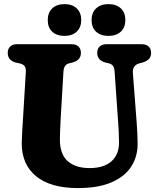

<svg xmlns="http://www.w3.org/2000/svg" viewBox="-20 -920 786 955"><path d="M568 -306.5 550 -564Q548.5 -583.5 542.2 -592.2Q536 -601 523 -604.5L504 -609Q463.5 -620.5 463.5 -657Q463.5 -676.5 475.2 -688.2Q487 -700 508.5 -700H686.5Q708 -700 719.8 -688.2Q731.5 -676.5 731.5 -657Q731.5 -637.5 720.8 -626.5Q710 -615.5 691 -609.5L672 -604.5Q637.5 -594.5 641 -556L660 -307.5Q664 -256 664.5 -206Q665 -142 633 -92Q601 -42 534.8 -13.2Q468.5 15.5 367.5 15.5Q231.5 15.5 159.5 -43.5Q87.5 -102.5 88 -209.5Q88.5 -230 90.5 -266Q92.5 -302 94.5 -331L108.5 -562Q109.5 -580.5 103 -590.2Q96.5 -600 78.5 -604.5L59.5 -608.5Q18.5 -619 18.5 -657Q18.5 -676.5 30.2 -688.2Q42 -700 63.5 -700H337.5Q359 -700 370.8 -688.2Q382.5 -676.5 382.5 -657Q382.5 -621 342 -609.5L322 -604.5Q297.5 -598 295.5 -563L281.5 -324.5Q280 -295 279 -270.8Q278 -246.5 278 -228.5Q277 -154.5 316 -119.2Q355 -84 425.5 -84Q497.5 -84 535.2 -118.5Q573 -153 572 -213.5Q571.5 -245.5 570.5 -266Q569.5 -286.5 568 -306.5ZM301 -741.5Q262 -741.5 239.8 -762.2Q217.5 -783 217.5 -820Q217.5 -857 239.8 -878.2Q262 -899.5 301 -899.5Q339.5 -899.5 361.8 -878.2Q384 -857 384 -820Q384 -784 361.8 -762.8Q339.5 -741.5 301 -741.5ZM519 -741.5Q480.5 -741.5 458 -762.2Q435.5 -783 435.5 -820Q435.5 -857 458 -878.2Q480.5 -899.5 519 -899.5Q559 -899.5 581.2 -878.2Q603.5 -857 603.5 -820Q603.5 -784 581.2 -762.8Q559 -741.5 519 -741.5Z"/></svg>

Font: Fraunces 72pt SuperSoft
Style: Bold
Weight: 700
Version: Version 1.000;[0bf87f6ff]